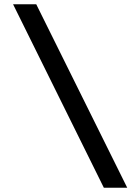

<svg xmlns="http://www.w3.org/2000/svg" viewBox="-20 -775 654 895"><path d="M464 100 41 -755H149L573 100Z"/></svg>

Font: Intel One Mono Medium
Style: Regular
Weight: 500
Monospace: yes
Designer: Fred Shallcrass
Foundry: Frere-Jones Type LLC
Version: Version 1.400;hotconv 1.1.0;makeotfexe 2.6.0;FJTRelease1.4